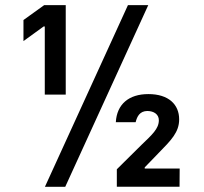

<svg xmlns="http://www.w3.org/2000/svg" viewBox="-20 -723 788 743"><path d="M153.8 0H232.4L553.7 -703.1H475.1ZM70.8 -564 148.9 -620.6H153.3V-356.9H234.4V-703.1H150.9L70.8 -645.5ZM428.2 -250H504.9C510.3 -272.5 521 -293 549.8 -293.5C575.7 -293.5 594.7 -280.3 594.7 -257.8C594.7 -224.6 567.9 -201.2 527.8 -162.6L432.1 -67.9V-0.5H674.8L675.3 -70.8H540V-75.2L593.3 -130.4C642.6 -180.7 673.3 -211.4 673.3 -261.2C673.3 -318.4 632.8 -358.9 554.2 -358.9C478 -358.9 432.1 -319.3 428.2 -250Z"/></svg>

Font: Faust Sans Bold
Style: Regular
Weight: 700
Designer: Andreas Faust
Version: Version 1.003;Glyphs 3.1.2 (3151)